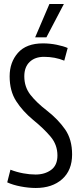

<svg xmlns="http://www.w3.org/2000/svg" viewBox="-20 -926 399 956"><path d="M317 -687 300 -624Q254 -643 199 -643Q154 -643 127.5 -617.5Q101 -592 101 -546Q101 -493 131.5 -454Q162 -415 214 -375Q269 -332 304 -282Q339 -232 339 -157Q339 -78 289.5 -34Q240 10 158 10Q123 10 83.5 2.5Q44 -5 16 -18L32 -81Q63 -69 95.5 -63Q128 -57 157 -57Q203 -57 234.5 -80Q266 -103 266 -152Q266 -205 232 -245.5Q198 -286 145 -329Q93 -372 60.5 -422.5Q28 -473 28 -546Q28 -616 69.5 -663Q111 -710 194 -710Q229 -710 263 -703Q297 -696 317 -687ZM155 -740 226 -906H298L211 -740Z"/></svg>

Font: Georama Condensed
Style: Regular
Weight: 400
Width: 3
Designer: Jean-Baptiste Levee
Foundry: Production Type
Version: Version 1.000